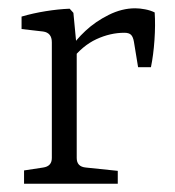

<svg xmlns="http://www.w3.org/2000/svg" viewBox="-20 -443 423 463"><path d="M151 -327Q162 -346 186 -368.5Q210 -391 242 -407Q274 -423 306 -423Q317 -423 330 -420.5Q343 -418 353 -413Q355 -383 352.5 -346.5Q350 -310 344 -281H313L303 -342Q301 -354 296 -359Q291 -364 280 -364Q246 -364 212.5 -348.5Q179 -333 152 -298ZM165 -328V-62Q165 -41 187 -39L264 -31V0H38V-32L84 -39Q105 -42 105 -62V-341Q105 -364 84 -367L32 -373V-403Q59 -411 90 -416Q121 -421 148 -422L157 -412Z"/></svg>

Font: Yrsa Light
Style: Regular
Weight: 300
Designer: Anna Giedrys (Yrsa+Rasa design), David Brezina (Yrsa art-direction, Rasa art-direction, design)
Foundry: Rosetta Type Foundry
Version: Version 2.004